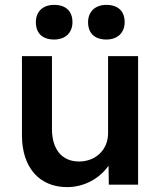

<svg xmlns="http://www.w3.org/2000/svg" viewBox="-20 -757 658 787"><path d="M255 10C326 10 389 -26 425 -78L426 0H546V-527H423V-211C423 -143 372 -95 304 -95C234 -95 193 -145 193 -228V-527H70V-202C70 -71 141 10 255 10ZM127 -666C127 -621 154 -595 202 -595C248 -595 277 -623 277 -666C277 -711 250 -737 202 -737C155 -737 127 -709 127 -666ZM341 -666C341 -621 368 -595 416 -595C462 -595 491 -623 491 -666C491 -711 464 -737 416 -737C370 -737 341 -709 341 -666Z"/></svg>

Font: Easer Grotesk Medium
Style: Regular
Weight: 500
Designer: Boardeaser, Bonnie Shaver-Troup, Thomas Jockin
Foundry: Lexend
Version: Version 1.001;Glyphs 3.1.2 (3151)